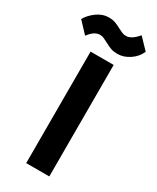

<svg xmlns="http://www.w3.org/2000/svg" viewBox="-305 -980 853 1044"><g transform="rotate(30 121.5 -458.0)"><path d="M-11 -760 -75 -828Q-57 -860 -22 -885.5Q13 -911 51 -911Q75 -911 92 -905Q109 -899 129 -888Q147 -879 157 -874.5Q167 -870 182 -870Q216 -870 254 -916L318 -849Q301 -810 264.5 -786Q228 -762 190 -762Q166 -762 149 -768Q132 -774 112 -785Q94 -794 83 -799.5Q72 -805 57 -805Q22 -805 -11 -760ZM58 -700H203V0H58Z"/></g></svg>

Font: Haskoy ExtraBold
Style: Regular
Weight: 800
Designer: Ertekin Erdin
Foundry: Ertekin Erdin
Version: Version 2.000; ttfautohint (v1.8.4.7-5d5b)